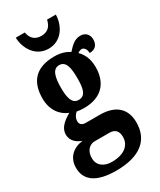

<svg xmlns="http://www.w3.org/2000/svg" viewBox="-252 -843 968 1158"><g transform="rotate(-30 232.0 -264.0)"><path d="M211 -606C302 -606 349 -688 350 -763H289C279 -715 251 -695 211 -695C171 -695 142 -715 134 -763H71C73 -688 120 -606 211 -606ZM196 235C366 235 446 162 446 43C446 -49 392 -107 277 -107H180C158 -107 140 -116 140 -141C140 -165 156 -186 167 -194C177 -191 203 -189 215 -189C343 -189 400 -263 400 -369C400 -429 379 -467 352 -494C360 -499 368 -505 381 -505C393 -505 411 -491 411 -460C456 -460 471 -489 471 -521C471 -552 451 -579 414 -579C370 -579 345 -549 319 -521C289 -539 259 -549 215 -549C86 -549 27 -482 27 -364C27 -283 70 -230 124 -209C75 -181 40 -150 40 -106C40 -59 75 -36 108 -23C39 -14 -7 29 -7 99C-7 187 60 235 196 235ZM213 -248C168 -248 156 -294 156 -364C156 -437 168 -489 214 -489C261 -489 271 -439 271 -365C271 -293 261 -248 213 -248ZM199 176C146 176 105 148 105 97C105 35 144 16 171 16H273C314 16 332 39 332 78C332 137 285 176 199 176Z"/></g></svg>

Font: Noto Serif Georgian ExtraCondensed ExtraBold
Style: Regular
Weight: 800
Width: 2
Designer: Monotype Design Team, Akaki Razmadze
Foundry: Google LLC
Version: Version 2.003